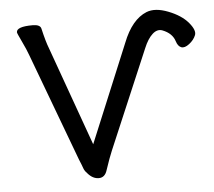

<svg xmlns="http://www.w3.org/2000/svg" viewBox="-43 -541 675 606"><g transform="rotate(-5 294.5 -238.5)"><path d="M367 -401Q395 -472 442 -491Q470 -502 511 -486Q552 -470 573 -445Q594 -420 588 -405Q582 -390 567 -378.5Q552 -367 541.5 -371Q531 -375 526 -391Q518 -417 487 -429Q471 -435 455.5 -421Q440 -407 428 -378L295 -65Q286 -44 273 -5Q266 18 246.5 18Q227 18 211 -1Q203 -9 200 -18Q197 -27 189 -46L61 -389Q55 -406 42 -433Q29 -460 29 -463Q29 -481 80 -481Q104 -481 107 -468Q117 -425 125 -405L238 -90Z"/></g></svg>

Font: Fusion Kai T
Style: Regular
Weight: 400
Designer: Fontworks Inc.
Version: Version 24.134;May 13, 2024